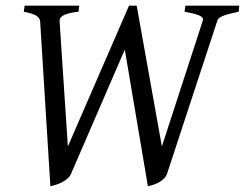

<svg xmlns="http://www.w3.org/2000/svg" viewBox="-20 -635 855 670"><path d="M813 -594.2Q798.8 -590.8 786.1 -587.9Q773.4 -585 763.7 -581.5Q753.9 -578.1 747.3 -574Q740.7 -569.8 738.8 -564L563 -28.8Q559.1 -18.1 550.5 -10.3Q542 -2.4 532 2.7Q522 7.8 512 10.7Q502 13.7 496.1 15.1L415.5 -461.9L228 -28.8Q223.1 -17.6 213.4 -10Q203.6 -2.4 192.9 2.7Q182.1 7.8 171.9 10.7Q161.6 13.7 155.8 15.1L120.1 -560.1Q119.1 -572.3 106.9 -580.1Q94.7 -587.9 63 -594.2L65.9 -615.2H256.8L253.9 -594.2Q232.4 -591.8 219.2 -588.1Q206.1 -584.5 199 -580.1Q191.9 -575.7 189.7 -570.6Q187.5 -565.4 188 -560.1L216.8 -124L430.2 -615.2H457L544.9 -124L688 -564Q689.9 -569.8 685.8 -574.2Q681.6 -578.6 672.9 -582Q664.1 -585.4 651.6 -588.4Q639.2 -591.3 624 -594.2L627 -615.2H814.9Z"/></svg>

Font: GentiumAlt
Style: Italic
Weight: 400
Italic angle: -7°
Designer: J. Victor Gaultney
Version: Version 1.02; 2005; OFL release